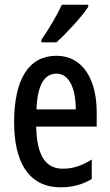

<svg xmlns="http://www.w3.org/2000/svg" viewBox="-20 -786 468 816"><path d="M355 -757V-766H243C222 -721 193 -671 156 -617V-606H220C262 -644 329 -716 355 -757ZM220 -549C102 -549 40 -449 40 -266C40 -106 96 10 238 10C286 10 330 -1 370 -25V-108C327 -81 289 -69 247 -69C172 -69 136 -128 134 -248H391V-309C391 -447 333 -549 220 -549ZM220 -473C276 -473 302 -406 302 -321H135C139 -426 169 -473 220 -473Z"/></svg>

Font: Noto Sans Sinhala UI ExtraCondensed Medium
Style: Regular
Weight: 500
Width: 2
Designer: Jelle Bosma - Monotype Design Team
Foundry: Monotype Imaging Inc.
Version: Version 2.006